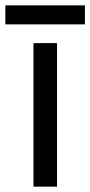

<svg xmlns="http://www.w3.org/2000/svg" viewBox="-40 -697 337 717"><path d="M277 -677H-20V-606H277ZM173 0V-536H85V0Z"/></svg>

Font: Noto Sans Hebrew Droid Medium
Style: Regular
Weight: 500
Designer: Monotype Design Team
Foundry: Monotype Imaging Inc.
Version: Version 1.100